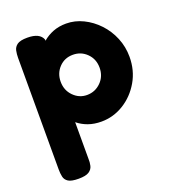

<svg xmlns="http://www.w3.org/2000/svg" viewBox="-130 -590 812 904"><g transform="rotate(-20 276.0 -137.5)"><path d="M110 216Q74 216 58.5 206Q43 196 39.5 179Q36 162 36 143V-416Q36 -435 39.5 -452Q43 -469 58 -480Q73 -491 109 -491Q171 -491 185 -454V-448Q208 -468 237.5 -479.5Q267 -491 303 -491Q347 -491 388 -471Q429 -451 461.5 -416.5Q494 -382 512.5 -337Q531 -292 531 -242Q531 -174 499 -119Q467 -64 415 -32Q363 0 303 0Q267 0 237.5 -10.5Q208 -21 185 -40V142Q186 161 182 178Q178 195 162 205.5Q146 216 110 216ZM282 -141Q323 -141 352 -170Q381 -199 381 -242Q381 -285 352.5 -313.5Q324 -342 283 -342Q241 -342 213.5 -313Q186 -284 186 -242Q186 -199 214.5 -170Q243 -141 282 -141Z"/></g></svg>

Font: Fredoka SemiBold
Style: Regular
Weight: 600
Designer: Ben Nathan
Foundry: Milena B. Brandão, Ben Nathan
Version: Version 2.001